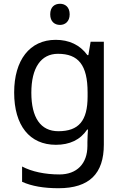

<svg xmlns="http://www.w3.org/2000/svg" viewBox="-20 -757 655 1017"><path d="M298 -737C269 -737 246 -720 246 -681C246 -643 269 -625 298 -625C325 -625 349 -643 349 -681C349 -720 325 -737 298 -737ZM275 -546C137 -546 55 -438 55 -267C55 -92 137 10 276 10C349 10 405 -16 442 -71H446C445 -59 443 -21 443 -5V16C443 110 387 167 295 167C218 167 148 152 97 125V206C148 229 212 240 290 240C454 240 530 162 530 9V-536H460L448 -465H443C403 -520 345 -546 275 -546ZM287 -472C395 -472 444 -413 444 -267V-246C444 -117 397 -62 289 -62C195 -62 146 -134 146 -266C146 -398 197 -472 287 -472Z"/></svg>

Font: Noto Sans Gujarati UI
Style: Regular
Weight: 400
Designer: Jelle Bosma - Monotype Design Team, Universal Thirst
Foundry: Monotype Imaging Inc.
Version: Version 2.106